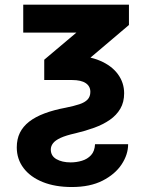

<svg xmlns="http://www.w3.org/2000/svg" viewBox="-20 -562 610 799"><path d="M76.7 -542.5H516.6V-458L246.6 -229H164.1V-313.5L297.9 -426.3H76.7ZM191.4 60.1Q191.4 86.9 214.8 100.3Q238.3 113.8 273.9 113.8Q298.3 113.8 321 106.9Q343.8 100.1 358.9 83.7Q374 67.4 375.5 38.1H513.2Q513.2 81.1 486.1 122.1Q459 163.1 407 189.7Q355 216.3 278.8 216.3Q209.5 216.3 158 195.6Q106.4 174.8 78.1 137.5Q49.8 100.1 49.8 51.3Q49.8 17.1 62.7 -9.3Q75.7 -35.6 101.3 -55.7Q127 -75.7 165.3 -90.1Q203.6 -104.5 253.4 -113.8Q287.6 -120.6 310.3 -128.2Q333 -135.7 344.5 -147.9Q356 -160.2 356 -179.7Q356 -203.1 336.7 -216.1Q317.4 -229 279.8 -229H215.3L218.3 -330.1H279.8Q347.7 -330.1 396.2 -309.3Q444.8 -288.6 470.7 -253.2Q496.6 -217.8 496.6 -173.8Q496.6 -136.7 480.7 -109.6Q464.8 -82.5 437 -63.2Q409.2 -43.9 372.3 -30.5Q335.4 -17.1 293.9 -7.3Q254.4 1.5 232.2 11.7Q210 22 200.7 34.2Q191.4 46.4 191.4 60.1Z"/></svg>

Font: Inter 16pt
Style: Bold
Weight: 700
Version: Version 4.001;git-66647c0bb